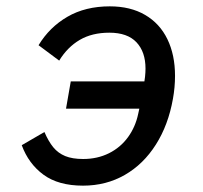

<svg xmlns="http://www.w3.org/2000/svg" viewBox="-20 -573 640 605"><path d="M48.5 -115.5 120 -157Q133 -127 148 -108.8Q163 -90.5 185.5 -81.2Q208 -72 242 -72Q287 -72 323.5 -90.2Q360 -108.5 383.5 -141Q407 -173.5 415.5 -214.5L419 -230.5H188L203 -316.5H435L437 -331Q438.5 -344.5 438.5 -357Q438.5 -409.5 410 -439.8Q381.5 -470 324.5 -470Q270 -470 231.2 -447.2Q192.5 -424.5 166.5 -382L101.5 -430.5Q136 -487.5 192.5 -520.2Q249 -553 326 -553Q391 -553 437.2 -526Q483.5 -499 507.5 -449.5Q531.5 -400 531.5 -334Q531.5 -298 525 -262Q510.5 -179.5 471.2 -117.5Q432 -55.5 373.2 -21.8Q314.5 12 241.5 12Q164 12 117 -22.5Q70 -57 48.5 -115.5Z"/></svg>

Font: JuliaMono SemiBoldItalic
Style: Regular
Weight: 600
Italic angle: -9°
Monospace: yes
Designer: cormullion
Foundry: corm
Version: Version 0.049; ttfautohint (v1.8.4)